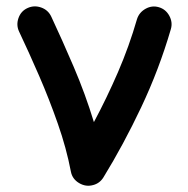

<svg xmlns="http://www.w3.org/2000/svg" viewBox="-20 -550 589 603"><path d="M66.9 -524.9Q87.4 -534.2 109.4 -526.4Q131.3 -518.6 141.1 -497.6Q174.8 -425.8 211.4 -340.3Q248 -254.9 274.9 -166.5Q315.4 -242.2 350.6 -323.5Q385.7 -404.8 410.2 -489.7Q417 -511.2 437.3 -522.5Q457.5 -533.7 479 -527.3Q500.5 -521 511.7 -500.5Q522.9 -480 516.6 -458.5Q479.5 -331.5 423.6 -213.4Q367.7 -95.2 304.7 7.3Q293 25.9 272.5 31.2Q249.5 37.6 228.3 24.9Q207 12.2 202.6 -11.2Q188.5 -85 161.6 -161.6Q134.8 -238.3 102.8 -312Q70.8 -385.7 40 -450.7Q30.3 -471.2 38.1 -493.4Q45.9 -515.6 66.9 -524.9Z"/></svg>

Font: Mikhak-DS2-FD SemiBold
Style: Regular
Weight: 600
Designer: Amin Abedi
Version: Version 3.2